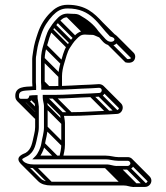

<svg xmlns="http://www.w3.org/2000/svg" viewBox="-20 -674 679 784"><path d="M384 -330.5H383.8L350.7 -328.5C296.3 -326.8 250.1 -322.5 198 -322.5C194.5 -322.5 163.5 -322.1 163.5 -323V-323.5C162.8 -328 162.5 -332.8 162.5 -338V-434C162.5 -450.3 166.6 -469.8 171.2 -484.8C177.7 -506.3 184.6 -534.4 194.2 -548.8L206.2 -566.7C210.8 -573.7 216.4 -579.8 221.3 -584.7C232 -595.4 239.1 -603.5 256 -603.5C263.3 -603.5 270.1 -603 276.6 -602.5H277C290.8 -602.5 289.6 -603.5 299.7 -598.2C326.4 -584.3 352.9 -563 369.8 -537.8C373.1 -532.7 379.1 -528 385.4 -521C395.8 -509.4 405.1 -494.2 423.1 -489.8C436.9 -485.8 456.8 -488.5 460.8 -507.4C464.9 -526.2 449.8 -534.8 437 -538.7C425.3 -550.8 411.3 -569.8 399 -583.1C364.4 -620.4 329.8 -654.5 256 -654.5C222.5 -654.5 202.2 -638.8 184.7 -621.3C162.4 -599 145.1 -571.2 133.9 -537.4C125.9 -513.3 119.5 -493.7 115.6 -466.1L113.6 -452.5C112.9 -447.2 111.5 -440.4 111.5 -434V-338C111.5 -332 111.7 -328.2 112.4 -321.3C84.4 -319.7 40 -322.1 42.5 -279.5C43.3 -265.4 52.3 -255.5 67 -255.5H89C99 -255.5 107.2 -260.8 111.4 -270C112.7 -270.1 115 -270.2 118.7 -270.4C119.9 -264.2 120.9 -258.1 121.6 -253.1L123.5 -237.5V-155C123.5 -144.8 121.8 -136 119.7 -126.7C111.3 -89.8 108.7 -64.1 84.4 -49.6C80.1 -47 44.2 -37.1 58.6 -13.1C69.3 4.7 92.3 12.5 117 12.5H412C416.9 12.5 421.6 12.9 424.6 13.4L442.5 17.3C450.5 19.1 456.1 19.3 463.5 18.5H502C515.6 18.5 527.5 6.6 527.5 -7C527.5 -20.6 515.6 -32.5 502 -32.5H462C446.8 -32.5 431.5 -38.5 412 -38.5H145.3C153.5 -51.7 161.3 -70 163.4 -84.9C166.3 -105.1 174.5 -127.9 174.5 -153.5V-242C174.5 -251.3 172.2 -261 170.3 -271.5L198 -271.5C251.2 -271.5 297.6 -275.8 352.3 -277.5L386.2 -279.5C400.6 -279.5 410.5 -292.4 410.5 -305.5C410.5 -320.1 398.1 -330.5 384 -330.5ZM120 -306.5 127.5 -306.5V-321.5C126.8 -326.6 126.5 -332.1 126.5 -338V-434C126.5 -439.6 127.2 -444.7 128.4 -449.6L130.4 -463.9C134.2 -490.7 140.1 -508.3 148.1 -532.6C158.9 -565.2 174.5 -587.8 195.5 -610.9C212.1 -627.4 228.1 -639.5 256 -639.5C353.5 -639.5 379.9 -574.5 429.1 -525.3C435.2 -523.6 441.8 -521.3 444.5 -518.6C453.4 -509.7 440.1 -500.5 426.9 -504.2C420.8 -505.8 416.4 -508.9 411.7 -513.6C403.8 -521.5 389 -539.5 381.8 -546.8C363.3 -574.1 335.3 -595.6 306.6 -611.5C297.6 -616.7 290.2 -617.4 277.4 -617.5C271.3 -618.1 263.3 -618.5 256 -618.5C233.9 -618.5 220.8 -606.6 210.4 -595C204.8 -589.3 199.5 -583 193.9 -575.3L181.8 -557.2C169.7 -539.1 163.1 -509.8 156.8 -489.2C152 -473.3 147.5 -452.2 147.5 -434V-338C147.5 -332.7 148 -326.3 148.5 -322.5V-307.5H198C251.1 -307.5 297.1 -311.9 351.3 -313.5L384.2 -315.5C390.1 -315.5 395.5 -311.5 395.5 -305.5C395.5 -299.4 390.6 -294.5 386 -294.5H385.8L351.7 -292.5C296.8 -290.8 250.2 -286.5 198 -286.5L154.5 -286.5L154.5 -275.5C154.5 -265 159.5 -250 159.5 -242V-153.5C159.5 -131.1 151.8 -109.4 148.6 -87.1C146.2 -70.7 134.4 -46 124.7 -36.3L111.9 -23.5H412C427.9 -23.5 443.1 -17.5 462 -17.5H502C506.9 -17.5 512.5 -11.9 512.5 -7C512.5 -2.1 506.9 3.5 502 3.5H462.5C458.1 4.1 452.2 3.9 445.5 2.6L427.4 -1.4C423 -2.4 417.6 -2.5 412 -2.5H117C98.8 -2.5 84 -7.1 75.7 -15.4C64.7 -26.4 73.1 -25.7 91.6 -36.4C123.3 -54.7 126.4 -87.9 134.3 -123.3C136.7 -132.9 138.5 -143.4 138.5 -155V-238.5L136.4 -254.9C135.8 -260 134.5 -267.6 133.5 -272.7L133.5 -285.5L126 -285.5C114.2 -285.5 108.2 -284.7 100.1 -283.6C97.9 -275.8 96.3 -270.5 89 -270.5H67C59.5 -270.5 57.9 -272.8 57.5 -280.4C56.1 -304.4 74.2 -303.4 105.5 -305.5C109.4 -305.7 113.8 -306.5 120 -306.5ZM111.7 10.3 182.4 81 193 70.4 122.3 -0.3ZM406.7 10.3 477.4 81 488 70.4 417.3 -0.3ZM420.7 11.3 491.4 82 502 71.4 431.3 0.7ZM438.7 15.3 509.4 86 520 75.4 449.3 4.7ZM457.7 16.3 528.4 87 539 76.4 468.3 5.7ZM496.7 16.3 567.4 87 578 76.4 507.3 5.7ZM514.7 -1.7 585.4 69 596 58.4 525.3 -12.3ZM150.7 -80.7 205.7 -25.7 216.3 -36.3 161.3 -91.3ZM161.7 -148.2 232.4 -77.5 243 -88.1 172.3 -158.8ZM161.7 -236.7 232.4 -166 243 -176.6 172.3 -247.3ZM192.7 -273.7 263.4 -203 274 -213.6 203.3 -284.3ZM346.7 -279.7 417.4 -209 428 -219.6 357.3 -290.3ZM380.7 -281.7 451.4 -211 462 -221.6 391.3 -292.3ZM397.7 -300.2 468.4 -229.5 479 -240.1 408.3 -310.8ZM150.7 -317.7 158.7 -309.7 169.3 -320.3 161.3 -328.3ZM149.7 -332.7 172.7 -309.7 183.3 -320.3 160.3 -343.3ZM149.7 -428.7 220.4 -358 231 -368.6 160.3 -439.3ZM158.7 -481.7 229.4 -411 240 -421.6 169.3 -492.3ZM182.7 -547.7 253.4 -477 264 -487.6 193.3 -558.3ZM194.7 -565.7 265.4 -495 276 -505.6 205.3 -576.3ZM210.7 -584.7 281.4 -514 292 -524.6 221.3 -595.3ZM250.7 -605.7 321.4 -535 332 -545.6 261.3 -616.3ZM271.7 -604.7 342.4 -534 353 -544.6 282.3 -615.3ZM448.2 -503.7 518.9 -433 529.5 -443.6 458.8 -514.3ZM388.2 -572.7 437.8 -523.1 448.4 -533.8 398.8 -583.3ZM61.7 -257.7 125.7 -193.7 136.3 -204.3 72.3 -268.3ZM83.7 -257.7 125.7 -215.7 136.3 -226.3 94.3 -268.3ZM100.7 -271.7 123.7 -248.7 134.3 -259.3 111.3 -282.3ZM101.7 -271.7 123.5 -249.8 134.2 -260.5 112.3 -282.3ZM133.3 -200.4C132.1 -200.8 131.4 -201.2 130.8 -201.8L60.1 -272.5L49.5 -261.9L120.2 -191.2C122.5 -188.8 125.5 -187.1 128.7 -186.1ZM444.5 -518.6 515.2 -447.9C523.7 -439.5 511.3 -430.6 499.6 -433L430.3 -502.3L419.7 -491.7L491.8 -419.6C506.4 -415.5 527.2 -416.5 531.5 -436.7C533.5 -445.7 530.9 -453.4 525.8 -458.5L455.1 -529.2ZM347.3 -531.8H347.7C361.6 -531.8 360.8 -531.7 370.8 -527.4L406.6 -512L308.3 -610.3L297.7 -599.7L350.9 -546.5C338.4 -547.8 335.8 -547.8 326.7 -547.8C304.6 -547.8 291.5 -535.9 281.1 -524.3C275.5 -518.6 270.2 -512.3 264.6 -504.6L252.5 -486.5C240.4 -468.4 233.9 -439.1 227.5 -418.5C222.7 -402.6 218.2 -381.5 218.2 -363.3V-315.4H233.2V-363.3C233.2 -379.5 237.3 -399.1 241.9 -414.1C248.4 -435.6 255.3 -463.7 265 -478.1L276.9 -496C281.5 -503 287.1 -509 292 -514C302.7 -524.7 309.8 -532.8 326.7 -532.8C334 -532.8 340.8 -532.4 347.3 -531.8ZM392.8 -312.1 463.5 -241.4C465.2 -239.6 466.2 -237.5 466.2 -234.8C466.2 -228.7 461.3 -223.8 456.7 -223.8H456.5L422.4 -221.8C367.6 -220.1 320.9 -215.8 268.7 -215.8L235.8 -215.8L167.3 -284.3L156.7 -273.7L229.6 -200.8L268.7 -200.8C321.9 -200.8 368.3 -205.1 423 -206.8L456.9 -208.8C471.4 -208.8 481.2 -221.7 481.2 -234.8C481.2 -241.6 478.4 -247.6 474.1 -252L403.4 -322.7ZM156.7 -270.7 225.7 -201.7C227.4 -191.1 230.2 -178.7 230.2 -171.3V-82.8C230.2 -65.9 225.9 -49.3 222.3 -32.6L237 -29.4C240.4 -45.6 245.2 -63.4 245.2 -82.8V-171.3C245.2 -183.5 241.3 -198.6 239.8 -208.8L167.3 -281.3ZM509.2 -14.2 579.9 56.5C582.1 58.7 583.2 61.5 583.2 63.7C583.2 68.6 577.6 74.2 572.7 74.2H533.2C528.7 74.7 523 74.6 516.2 73.4L498.1 69.3C493.5 68.6 488.5 68.2 482.7 68.2H187.7C169.6 68.2 154.7 63.6 146.4 55.3L75.7 -15.4L65.1 -4.8L135.8 65.9C148.3 78.4 167.5 83.2 187.7 83.2H482.7C487.6 83.2 492.3 83.6 495.3 84.1L513.2 88.1C521.2 89.8 526.8 90 534.2 89.2H572.7C586.3 89.2 598.2 77.3 598.2 63.7C598.2 56.7 595 50.5 590.5 46L519.8 -24.8Z"/></svg>

Font: CiSf OpenHand
Style: Gls
Weight: 400
Foundry: Cannot Into Space Fonts
Version: Version 0.7892